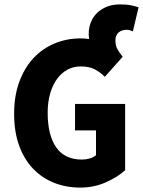

<svg xmlns="http://www.w3.org/2000/svg" viewBox="-20 -838 648 870"><path d="M536 -581 455 -490Q434 -511 409 -524Q384 -537 345 -537Q313 -537 286 -522.5Q259 -508 239 -481Q219 -454 207.5 -415Q196 -376 196 -327Q196 -226 234.5 -170.5Q273 -115 351 -115Q370 -115 387 -120Q404 -125 415 -135V-247H320V-367H547V-67Q514 -36 460 -12Q406 12 343 12Q280 12 225.5 -9.5Q171 -31 130.5 -73Q90 -115 67 -177.5Q44 -240 44 -322Q44 -404 67.5 -467.5Q91 -531 131.5 -574.5Q172 -618 227 -641Q282 -664 345 -664Q366 -664 384 -661Q383 -667 382.5 -673Q382 -679 382 -685Q382 -712 391.5 -736.5Q401 -761 419.5 -779Q438 -797 464 -807.5Q490 -818 523 -818Q554 -818 573.5 -814Q593 -810 608 -805L582 -696Q574 -699 568 -701Q562 -703 554 -703Q531 -703 517 -690.5Q503 -678 503 -655Q503 -631 512.5 -614.5Q522 -598 536 -581Z"/></svg>

Font: Source Code Pro
Style: Bold
Weight: 700
Monospace: yes
Designer: Paul D. Hunt, Teo Tuominen
Foundry: Adobe Systems Incorporated
Version: Version 2.030;PS 1.000;hotconv 16.6.51;makeotf.lib2.5.65220